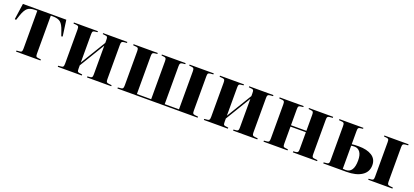

<svg xmlns="http://www.w3.org/2000/svg" viewBox="24 -1314 4548 2110"><g transform="rotate(20 2298.5 -259.0)"><path d="M160.2 0V-12.2L202.1 -16.1Q216.3 -17.6 221.2 -26.6Q226.1 -35.6 226.1 -62V-502H203.1Q141.1 -502 112.3 -477.3Q83.5 -452.6 61 -387.2L41 -327.1L24.9 -331.1L51.8 -518.1H559.1L585 -331.1L569.8 -327.1L548.8 -387.2Q527.3 -452.1 498.3 -477.1Q469.2 -502 407.2 -502H383.8V-60.1Q383.8 -35.2 388.4 -26.9Q393.1 -18.6 407.2 -17.1L445.8 -12.2V0Z M647.9 0V-12.2L687 -16.1Q701.7 -17.6 706.8 -26.9Q711.9 -36.1 711.9 -62V-457Q711.9 -482.9 706.8 -491.7Q701.7 -500.5 687 -502L647.9 -505.9V-518.1H928.7V-506.8L892.1 -502Q878.4 -499.5 874 -491.2Q869.6 -482.9 869.6 -458V-129.9L1048.8 -424.8V-460Q1048.8 -484.9 1043.9 -493.2Q1039.1 -501.5 1022.9 -502.9L989.7 -506.8V-518.1H1272.9V-505.9L1237.8 -502.9Q1218.8 -500.5 1212.9 -492.4Q1207 -484.4 1207 -460V-58.1Q1207 -34.2 1213.1 -25.9Q1219.2 -17.6 1237.8 -16.1L1272.9 -12.2V0H989.7V-12.2L1022.9 -15.1Q1039.1 -17.1 1043.9 -25.9Q1048.8 -34.7 1048.8 -58.1V-393.1L869.6 -97.2V-60.1Q869.6 -35.2 874 -26.9Q878.4 -18.6 892.1 -17.1L928.7 -12.2V0Z M1345.7 0V-12.2L1384.8 -16.1Q1399.4 -17.6 1404.5 -26.9Q1409.7 -36.1 1409.7 -62V-457Q1409.7 -482.9 1404.5 -491.7Q1399.4 -500.5 1384.8 -502L1345.7 -505.9V-518.1H1628.4V-506.8L1590.8 -502Q1577.1 -499.5 1572.3 -491Q1567.4 -482.4 1567.4 -458V-16.1H1734.4V-460Q1734.4 -484.4 1729 -492.9Q1723.6 -501.5 1707.5 -502.9L1676.8 -506.8V-518.1H1954.6V-505.9L1922.9 -502.9Q1905.3 -500.5 1898.9 -492.4Q1892.6 -484.4 1892.6 -460V-16.1H2059.6V-460Q2059.6 -484.4 2054.2 -492.9Q2048.8 -501.5 2032.7 -502.9L2000.5 -506.8V-518.1H2283.7V-505.9L2247.6 -502.9Q2229 -500.5 2223.4 -492.7Q2217.8 -484.9 2217.8 -460V-58.1Q2217.8 -33.7 2223.4 -25.6Q2229 -17.6 2247.6 -16.1L2283.7 -12.2V0Z M2356.4 0V-12.2L2395.5 -16.1Q2410.2 -17.6 2415.3 -26.9Q2420.4 -36.1 2420.4 -62V-457Q2420.4 -482.9 2415.3 -491.7Q2410.2 -500.5 2395.5 -502L2356.4 -505.9V-518.1H2637.2V-506.8L2600.6 -502Q2586.9 -499.5 2582.5 -491.2Q2578.1 -482.9 2578.1 -458V-129.9L2757.3 -424.8V-460Q2757.3 -484.9 2752.4 -493.2Q2747.6 -501.5 2731.4 -502.9L2698.2 -506.8V-518.1H2981.4V-505.9L2946.3 -502.9Q2927.2 -500.5 2921.4 -492.4Q2915.5 -484.4 2915.5 -460V-58.1Q2915.5 -34.2 2921.6 -25.9Q2927.7 -17.6 2946.3 -16.1L2981.4 -12.2V0H2698.2V-12.2L2731.4 -15.1Q2747.6 -17.1 2752.4 -25.9Q2757.3 -34.7 2757.3 -58.1V-393.1L2578.1 -97.2V-60.1Q2578.1 -35.2 2582.5 -26.9Q2586.9 -18.6 2600.6 -17.1L2637.2 -12.2V0Z M3054.2 0V-12.2L3093.3 -16.1Q3107.9 -17.6 3113 -26.9Q3118.2 -36.1 3118.2 -62V-457Q3118.2 -482.9 3113 -491.7Q3107.9 -500.5 3093.3 -502L3054.2 -505.9V-518.1H3335V-506.8L3298.3 -502Q3284.7 -499.5 3280.3 -491.2Q3275.9 -482.9 3275.9 -458V-272.9H3456.1V-460Q3456.1 -484.4 3450.7 -492.9Q3445.3 -501.5 3429.2 -502.9L3397 -506.8V-518.1H3680.2V-505.9L3644 -502.9Q3625.5 -500.5 3619.9 -492.7Q3614.3 -484.9 3614.3 -460V-58.1Q3614.3 -33.7 3619.9 -25.6Q3625.5 -17.6 3644 -16.1L3680.2 -12.2V0H3397V-12.2L3429.2 -15.1Q3445.3 -17.1 3450.7 -25.9Q3456.1 -34.7 3456.1 -58.1V-256.8H3275.9V-60.1Q3275.9 -35.2 3280.3 -26.9Q3284.7 -18.6 3298.3 -17.1L3335 -12.2V0Z M3752.9 0V-12.2L3792 -16.1Q3806.6 -17.6 3811.8 -26.9Q3816.9 -36.1 3816.9 -62V-457Q3816.9 -482.9 3811.8 -491.7Q3806.6 -500.5 3792 -502L3752.9 -505.9V-518.1H4033.7V-506.8L3997.1 -502Q3983.4 -499.5 3979 -491.2Q3974.6 -482.9 3974.6 -458V-305.2Q4004.9 -310.1 4054.7 -310.1Q4152.8 -310.1 4209.7 -273.7Q4266.6 -237.3 4266.6 -165Q4266.6 -85.4 4200.7 -42.7Q4134.8 0 4022.9 0ZM4278.8 0V-12.2L4312 -15.1Q4328.1 -17.1 4333 -25.9Q4337.9 -34.7 4337.9 -58.1V-460Q4337.9 -484.9 4333 -493.2Q4328.1 -501.5 4312 -502.9L4278.8 -506.8V-518.1H4562V-505.9L4526.9 -502.9Q4507.8 -500.5 4501.7 -492.4Q4495.6 -484.4 4495.6 -460V-58.1Q4495.6 -34.2 4502 -25.9Q4508.3 -17.6 4526.9 -16.1L4562 -12.2V0ZM4007.8 -16.1Q4102.1 -16.1 4102.1 -161.1Q4102.1 -226.1 4077.9 -258.5Q4053.7 -291 4014.6 -291Q3991.2 -291 3974.6 -288.1V-18.1Q3984.4 -16.1 4007.8 -16.1Z"/></g></svg>

Font: Display Regular
Style: Bold
Weight: 700
Designer: Latin by Veronika Burian and Jose Scaglione. Greek by Irene Vlachou. Cyrillic by Vera Evstafieva.
Foundry: TypeTogether
Version: Version 3.002